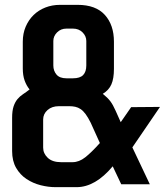

<svg xmlns="http://www.w3.org/2000/svg" viewBox="-20 -699 690 792"><path d="M209 73Q179 73 147.5 65Q116 57 89.5 39.5Q63 22 46.5 -6.5Q30 -35 30 -76V-213Q30 -242 36 -260Q42 -278 52 -290Q62 -302 75 -310.5Q88 -319 102 -330Q89 -346 81.5 -367Q74 -388 74 -417V-527Q74 -561 86 -589Q98 -617 118.5 -637Q139 -657 167 -668Q195 -679 228 -679H300Q375 -679 412.5 -637.5Q450 -596 450 -527V-415Q450 -375 439.5 -351Q429 -327 404 -312Q424 -296 435 -281.5Q446 -267 457 -242L478 -195L521 -257L640 -258L526 -91L598 61H480L445 -13Q373 73 296 73ZM279 -30Q306 -30 331.5 -50Q357 -70 392 -109L354 -193Q343 -215 333 -228.5Q323 -242 312.5 -249Q302 -256 290.5 -258.5Q279 -261 266 -261H223Q194 -261 176 -245Q158 -229 158 -206V-90Q158 -66 177 -48Q196 -30 232 -30ZM281 -376Q310 -376 323 -389.5Q336 -403 336 -429V-530Q336 -550 320.5 -565.5Q305 -581 281 -581H254Q231 -581 215.5 -565.5Q200 -550 200 -530V-429Q200 -407 213 -391.5Q226 -376 254 -376Z"/></svg>

Font: BM HANNA Pro
Style: Regular
Weight: 400
Designer: Woowa Brothers : Cheoljun Lim; Soyoung Lee; & Sandoll : Jooyeon Kang;
Foundry: Sandoll Communications Inc.
Version: Version 1.000;PS 1;hotconv 16.6.51;makeotf.lib2.5.65220